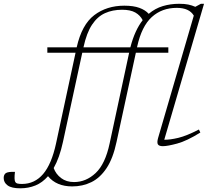

<svg xmlns="http://www.w3.org/2000/svg" viewBox="-176 -762 1112 1014"><path d="M74 -483.5V-512H229Q256 -632 321.8 -682Q387.5 -732 480.5 -732Q529 -732 560.2 -720.5Q591.5 -709 609.5 -689Q643 -717.5 683.8 -729.8Q724.5 -742 770.5 -742Q799 -742 818.2 -738Q837.5 -734 855.5 -726L885 -742H901.5L691.5 -24Q722 -23.5 765.8 -34Q809.5 -44.5 874.5 -78L882 -62Q810.5 -17.5 759.5 -3.8Q708.5 10 684 10Q664 10 658 0.5Q652 -9 659 -33.5L847.5 -679.5Q823.5 -720.5 757.5 -720.5Q679 -720.5 625.5 -671.8Q572 -623 548.5 -516L547.5 -512H713V-483.5H541.5L439.5 -12.5Q421 74.5 386.8 126Q352.5 177.5 306.5 200Q260.5 222.5 205.5 222.5Q122 222.5 77.5 168.5Q48 202.5 11 217.5Q-26 232.5 -69 232.5Q-115 232.5 -135.8 217.2Q-156.5 202 -156.5 178Q-156.5 160 -145 152.2Q-133.5 144.5 -97 145.5Q-102 187 -95.5 198.5Q-91.5 205.5 -82.8 207.5Q-74 209.5 -60 209.5Q7 209.5 51.8 157Q96.5 104.5 120 -4.5L223 -483.5ZM265 -513V-512H512.5Q524.5 -558.5 540.8 -593.8Q557 -629 577.5 -655.5Q564.5 -681 538.8 -695.8Q513 -710.5 468.5 -710.5Q418.5 -710.5 378.5 -692.5Q338.5 -674.5 310 -631.5Q281.5 -588.5 265 -513ZM156.5 -12.5Q138.5 71 107.5 125.5Q119 157.5 146.8 178.5Q174.5 199.5 215 199.5Q278.5 199.5 329.2 151.8Q380 104 403 -4.5L506 -483.5H258.5Z"/></svg>

Font: Newsreader Caption ExtraLight
Style: Italic
Weight: 275
Italic angle: -17°
Designer: Hugues Gentile
Foundry: Production Type
Version: Version 1.001